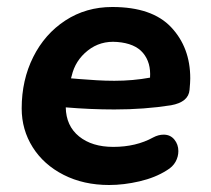

<svg xmlns="http://www.w3.org/2000/svg" viewBox="-20 -519 604 549"><path d="M42 -209Q42 -290 75 -356Q108 -422 167 -460.5Q226 -499 301 -499Q415 -499 469.5 -441Q524 -383 524 -295Q524 -284 522 -262Q519 -227 469 -218Q393 -206 307 -206Q239 -206 168 -212Q169 -159 206 -129Q243 -99 304 -99Q369 -99 418 -126Q433 -134 448 -134Q467 -134 478.5 -120Q490 -106 490 -87Q490 -71 482 -56.5Q474 -42 457 -32Q424 -11 379 -0.5Q334 10 292 10Q219 10 162 -19Q105 -48 73.5 -98Q42 -148 42 -209ZM207 -293Q232 -291 257 -289.5Q282 -288 307 -288Q360 -288 409 -297Q412 -340 389 -367.5Q366 -395 315 -399Q267 -403 231 -374.5Q195 -346 185 -302L183 -295Z"/></svg>

Font: SN Pro Bold
Style: Bold Italic
Weight: 700
Italic angle: -9°
Designer: Tobias Whetton
Foundry: Supernotes
Version: Version 1.003